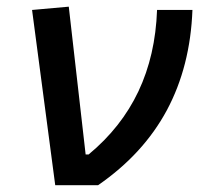

<svg xmlns="http://www.w3.org/2000/svg" viewBox="-20 -547 626 567"><path d="M143.1 0 74.7 -517.6 183.1 -527.3 232.9 -90.8H241.7Q338.4 -170.9 388.7 -277.1Q439 -383.3 443.8 -517.6H548.3Q542 -350.6 472.7 -221.4Q403.3 -92.3 269.5 0Z"/></svg>

Font: Cascadia Mono NF
Style: Italic
Weight: 400
Italic angle: -10°
Monospace: yes
Designer: Aaron Bell
Foundry: Saja Typeworks
Version: Version 2404.023